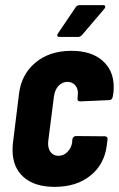

<svg xmlns="http://www.w3.org/2000/svg" viewBox="-20 -720 463 748"><path d="M29 -135Q29 -151 30 -160L54 -354Q63 -430 118 -476Q173 -522 258 -522Q336 -522 379.5 -483.5Q423 -445 423 -382Q423 -367 422 -360L419 -342Q418 -337 414.5 -333.5Q411 -330 406 -330L292 -325Q281 -325 282 -337L283 -349Q286 -371 274.5 -386Q263 -401 243 -401Q222 -401 207.5 -385Q193 -369 190 -343L168 -171Q165 -145 176 -129Q187 -113 208 -113Q228 -113 243 -128.5Q258 -144 261 -165L262 -178Q263 -183 267 -186.5Q271 -190 276 -190L389 -189Q394 -189 397 -185.5Q400 -182 399 -177L396 -154Q387 -80 332.5 -36Q278 8 193 8Q115 8 72 -30Q29 -68 29 -135ZM203 -582Q203 -586 206 -590L275 -692Q280 -700 291 -700H381Q390 -700 390 -694Q390 -689 386 -685L299 -583Q292 -576 284 -576H213Q203 -576 203 -582Z"/></svg>

Font: Barlow Condensed
Style: Bold Italic
Weight: 700
Width: 3
Italic angle: -7°
Designer: Jeremy Tribby
Foundry: Tribby Type
Version: Version 1.408